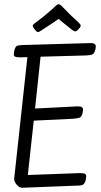

<svg xmlns="http://www.w3.org/2000/svg" viewBox="-20 -874 476 904"><path d="M431 -654Q431 -650 429 -640Q424 -623 416.5 -618.5Q409 -614 387 -613L171 -607L145 -363L340 -373Q358 -374 364.5 -370Q371 -366 371 -357Q371 -354 369 -342Q364 -325 357 -321Q350 -317 327 -315L139 -306L111 -50L355 -59Q373 -59 379.5 -56Q386 -53 386 -44Q386 -41 384 -27Q379 -10 371.5 -5Q364 0 342 0L86 10Q72 11 58.5 -4.5Q45 -20 47 -35L109 -605L76 -604Q58 -604 51.5 -607Q45 -610 45 -619L47 -635Q52 -653 58 -657Q64 -661 86 -662L400 -671Q417 -672 424 -668Q431 -664 431 -654ZM281 -764 320 -733Q331 -726 334 -726Q341 -726 351 -738Q352 -739 356 -744Q360 -749 360 -753Q360 -759 350 -768Q313 -801 270 -846Q262 -854 256 -854Q252 -854 245 -849L227 -832Q187 -796 147 -767Q134 -758 134 -752Q134 -748 142 -737Q147 -731 151 -727Q155 -723 159 -723Q163 -723 172 -729L227 -765Q236 -771 243 -776Q250 -781 256 -785Z"/></svg>

Font: Farsan
Style: Regular
Weight: 400
Version: Version 1.001g;PS 1.001;hotconv 1.0.86;makeotf.lib2.5.63406 